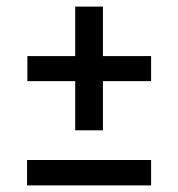

<svg xmlns="http://www.w3.org/2000/svg" viewBox="-20 -562 540 582"><path d="M208 -542V-392H63V-316H208V-167H292V-316H438V-392H292V-542ZM438 0V-77H62V0Z"/></svg>

Font: Fira Sans
Style: Regular
Weight: 400
Designer: Carrois Corporate & Edenspiekermann AG
Foundry: Carrois Corporate GbR & Edenspiekermann AG
Version: Version 4.203